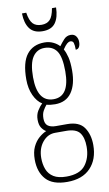

<svg xmlns="http://www.w3.org/2000/svg" viewBox="-104 -773 607 1065"><g transform="rotate(-10 199.5 -241.0)"><path d="M186 241Q104 241 66.5 199.5Q29 158 29 88Q29 45 43 16Q57 -13 78 -31Q99 -49 119 -57Q105 -65 94 -81.5Q83 -98 83 -127Q83 -155 95.5 -176Q108 -197 124 -212Q96 -229 78 -268Q60 -307 60 -358Q60 -454 95 -498.5Q130 -543 194 -543Q221 -543 243 -532.5Q265 -522 278 -507Q291 -525 306.5 -542Q322 -559 345 -559Q365 -559 375 -545Q385 -531 385 -513Q385 -495 378.5 -484Q372 -473 359 -473Q359 -499 355 -511.5Q351 -524 337 -524Q328 -524 318 -515.5Q308 -507 294 -486Q305 -466 312 -438Q319 -410 319 -363Q319 -285 287.5 -240Q256 -195 194 -195Q183 -195 169 -196.5Q155 -198 146 -201Q135 -188 125.5 -171Q116 -154 116 -128Q116 -99 132 -87Q148 -75 177 -75H240Q308 -75 335.5 -35Q363 5 363 64Q363 145 317 193Q271 241 186 241ZM191 -224Q281 -224 281 -365Q281 -447 258 -480Q235 -513 189 -513Q147 -513 123 -477.5Q99 -442 99 -364Q99 -224 191 -224ZM187 211Q262 211 293.5 170Q325 129 325 67Q325 16 304.5 -11.5Q284 -39 228 -39H166Q124 -39 95 -3.5Q66 32 66 86Q66 121 77 149.5Q88 178 114.5 194.5Q141 211 187 211ZM197 -606Q147 -606 124 -637Q101 -668 100 -723H124Q131 -678 148 -660Q165 -642 197 -642Q227 -642 244 -659.5Q261 -677 269 -723H292Q291 -668 269 -637Q247 -606 197 -606Z"/></g></svg>

Font: Noto Serif Tamil ExtraCondensed ExtraLight
Style: Italic
Weight: 200
Width: 2
Italic angle: -12°
Designer: Indian Type Foundry, Tom Grace, and the Monotype Design Team
Foundry: Monotype Imaging Inc.
Version: Version 2.003; ttfautohint (v1.8.4.7-5d5b)